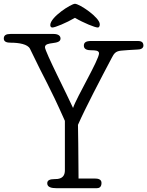

<svg xmlns="http://www.w3.org/2000/svg" viewBox="-49 -992 776 1012"><path d="M466 -847C474 -847 477 -855 477 -864C477 -900 370 -972 346 -972C326 -972 216 -902 216 -860C216 -852 220 -847 227 -847C241 -847 300 -871 346 -898C392 -871 452 -847 466 -847ZM188 -743C188 -776 270 -753 270 -789C270 -803 258 -813 234 -813H6C-17 -813 -29 -806 -29 -789C-29 -771 -12 -767 7 -767C52 -767 97 -759 109 -735C191 -563 206 -551 293 -355V-94C293 -48 255 -48 239 -48C212 -48 200 -41 200 -26C200 -5 222 0 251 0H461C474 0 486 -6 486 -28C486 -48 466 -51 451 -51H365C365 -164 362 -334 362 -334C402 -425 482 -577 540 -687C552 -710 560 -722 589 -725C599 -726 649 -730 677 -731C690 -731 707 -736 707 -752C707 -776 686 -776 674 -776H432C402 -776 393 -767 393 -751C393 -732 411 -727 432 -727C449 -727 473 -727 473 -711C473 -677 356 -482 336 -423C308 -486 188 -720 188 -743Z"/></svg>

Font: Life Savers
Style: Bold
Weight: 700
Designer: Pablo Impallari, Rodrigo Fuenzalida, Brenda Gallo
Foundry: Pablo Impallari, Rodrigo Fuenzalida, Brenda Gallo
Version: Version 3.000